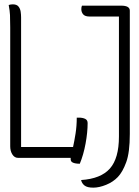

<svg xmlns="http://www.w3.org/2000/svg" viewBox="-20 -726 640 883"><path d="M63 0Q47 0 37 -15.5Q27 -31 27 -53V-600Q27 -636 26 -656.5Q25 -677 20 -703Q29 -706 39 -706Q57 -706 65 -696Q73 -686 75 -672.5Q77 -659 77 -646V-50H316Q322 -77 327.5 -112Q333 -147 333 -185H343Q360 -185 371.5 -179.5Q383 -174 383 -160Q383 -117 373.5 -65.5Q364 -14 347 27Q327 27 315.5 22Q304 17 305 4Q305 2 305 0ZM353 102Q444 96 485.5 49Q527 2 527 -98V-650H392Q371 -650 362.5 -660Q354 -670 354 -684Q354 -694 357 -700H537Q577 -700 577 -677V-110Q577 -25 560.5 20Q544 65 522 88Q500 111 468 124Q436 137 409 137Q381 137 368.5 127Q356 117 353 102Z"/></svg>

Font: Recursive Mn Csl St Lt
Style: Regular
Weight: 300
Monospace: yes
Version: Version 1.079;hotconv 1.0.112;makeotfexe 2.5.65598; ttfautoh